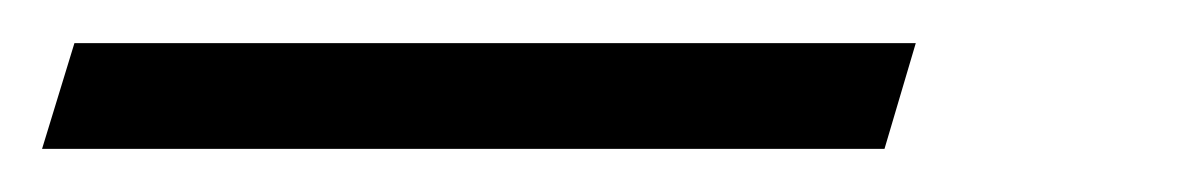

<svg xmlns="http://www.w3.org/2000/svg" viewBox="-134 77 546 89"><path d="M-99.5 97H290.5L276 146H-114.5Z"/></svg>

Font: Newsreader 14pt
Style: Italic
Weight: 400
Italic angle: -17°
Designer: Hugues Gentile
Foundry: Production Type
Version: Version 1.003